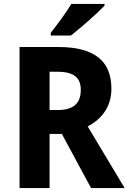

<svg xmlns="http://www.w3.org/2000/svg" viewBox="-20 -952 651 972"><path d="M509 -923V-932H341C315 -888 270 -828 237 -786V-772H339C389 -811 474 -886 509 -923ZM276 -714H79V0H231V-274H293L441 0H611L424 -312C494 -349 544 -410 544 -503C544 -644 457 -714 276 -714ZM269 -589C351 -589 389 -561 389 -497C389 -429 352 -395 272 -395H231V-589Z"/></svg>

Font: Noto Sans Armenian SemiCondensed Medium
Style: Regular
Weight: 500
Width: 4
Designer: Monotype Design Team
Foundry: Monotype Imaging Inc.
Version: Version 2.008